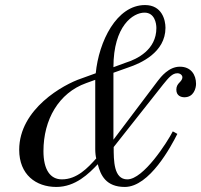

<svg xmlns="http://www.w3.org/2000/svg" viewBox="-20 -722 796 760"><path d="M56 -129C56 -31 122 18 203 18C279 18 332 -35 367 -72C378 -28 400 18 474 18C572 18 658 -144 682 -192L664 -202C642 -159 548 -12 484 -12C430 -12 430 -86 430 -140L626 -388C648 -415 662 -432 682 -432C695 -432 702 -423 702 -416C702 -408 696 -401 691 -396C683 -388 678 -380 678 -367C678 -342 698 -337 710 -337C747 -337 756 -373 756 -390C756 -426 736 -458 692 -458C648 -458 617 -418 604 -401L429 -169V-434L488 -455C536 -471 635 -514 635 -612C635 -643 621 -702 554 -702C441 -702 371 -557 359 -432L301 -411C232 -388 56 -291 56 -129ZM429 -456C429 -620 507 -672 552 -672C592 -672 599 -630 599 -611C599 -525 523 -488 478 -474ZM152 -124C152 -248 212 -354 321 -393L357 -406V-131C357 -117 359 -101 361 -95C328 -58 285 -12 225 -12C179 -12 152 -50 152 -124Z"/></svg>

Font: Old Standard
Style: Italic
Weight: 400
Italic angle: -15.2°
Designer: Alexey Kryukov <alexios@thessalonica.org.ru>
Version: Version 2.0